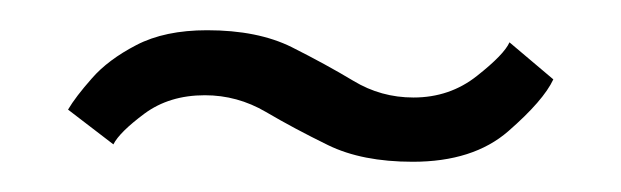

<svg xmlns="http://www.w3.org/2000/svg" viewBox="-20 -741 411 127"><path d="M253 -634Q219.5 -634 197 -645Q174.5 -656 155.8 -667Q137 -678 115.5 -678Q92 -678 75.5 -665.8Q59 -653.5 55 -645.5L25 -668.5Q30 -677 40.8 -689.2Q51.5 -701.5 70.2 -711.2Q89 -721 117 -721Q150.5 -721 173 -709.8Q195.5 -698.5 213.8 -687.5Q232 -676.5 253.5 -676.5Q277.5 -676.5 295.5 -690.8Q313.5 -705 317 -713L346 -688.5Q339.5 -674.5 316.2 -654.2Q293 -634 253 -634Z"/></svg>

Font: Imbue 10pt
Style: Bold
Weight: 700
Designer: Tyler Finck
Foundry: Etcetera Type Company
Version: Version 1.102; ttfautohint (v1.8.3)